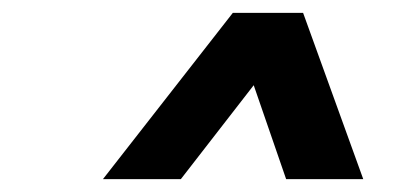

<svg xmlns="http://www.w3.org/2000/svg" viewBox="-20 -749 640 299"><path d="M140.3 -470 342.6 -729H452L545.7 -470H425.6L375.1 -616.3L261.6 -470Z"/></svg>

Font: Mona Sans ExtraLight
Style: Italic
Weight: 200
Italic angle: -11.6951°
Designer: Deni Anggara
Foundry: GitHub
Version: Version 2.000